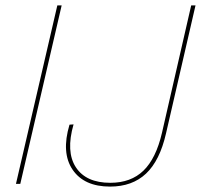

<svg xmlns="http://www.w3.org/2000/svg" viewBox="-20 -680 743 710"><path d="M208 -660 55 0H39L192 -660ZM387 10Q291 10 248.5 -52.5Q206 -115 237 -219L252 -220Q223 -119 260.5 -61.5Q298 -4 388 -4Q464 -4 510.5 -49Q557 -94 579 -189L687 -660H703L594 -187Q571 -86 520 -38Q469 10 387 10Z"/></svg>

Font: Elaine Sans Thin
Style: Italic
Weight: 250
Italic angle: -13°
Designer: Wei Huang
Foundry: Wei Huang
Version: Version 2.001;December 24, 2019;FontCreator 12.0.0.2547 64-b